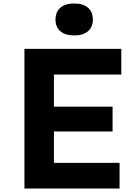

<svg xmlns="http://www.w3.org/2000/svg" viewBox="-20 -1080 790 1100"><path d="M120 0V-800H675V-653H289V-469H625V-327H289V-147H665V0ZM405 -877Q354 -877 326 -901Q298 -925 298 -968Q298 -1012 326 -1036Q354 -1060 405 -1060Q456 -1060 484 -1036Q512 -1012 512 -968Q512 -925 484 -901Q456 -877 405 -877Z"/></svg>

Font: Martian Mono SemiExpanded
Style: Bold
Weight: 700
Width: 6
Designer: Roman Shamin
Foundry: Evil Martians
Version: Version 1.000